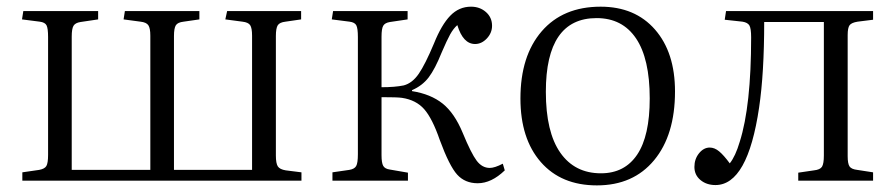

<svg xmlns="http://www.w3.org/2000/svg" viewBox="-20 -541 2679 575"><path d="M46.9 0V-24.9L97.2 -32.2Q113.8 -35.2 118.9 -43.9Q124 -52.7 124 -77.1V-430.2Q124 -456.1 119.4 -465.1Q114.7 -474.1 99.1 -476.1L45.9 -482.9L49.8 -507.8H273.9V-482.9L221.2 -475.1Q205.6 -472.7 200.2 -463.9Q194.8 -455.1 194.8 -431.2V-32.2H430.2V-434.1Q430.2 -456.5 424.3 -465.3Q418.5 -474.1 400.9 -476.1L350.1 -482.9L354 -507.8H577.1V-482.9L529.8 -476.1Q512.2 -474.1 506.6 -465.3Q501 -456.5 501 -433.1V-32.2H734.9V-434.1Q734.9 -457 729.2 -465.6Q723.6 -474.1 706.1 -476.1L654.8 -482.9L660.2 -507.8H881.8V-482.9L835 -476.1Q817.4 -474.1 811.8 -465.3Q806.2 -456.5 806.2 -433.1V-75.2Q806.2 -51.8 812 -42.7Q817.9 -33.7 835.9 -30.8L882.8 -24.9V0Z M1410.6 7.8Q1372.6 7.8 1349.1 -18.1Q1325.7 -43.9 1296.9 -122.1Q1274.9 -186 1250.5 -213.9Q1226.1 -241.7 1183.6 -248Q1170.4 -250 1122.6 -250V-76.2Q1122.6 -53.2 1127.7 -44.2Q1132.8 -35.2 1147.9 -33.2L1201.7 -23.9V0H975.6V-24.9L1025.9 -32.2Q1041.5 -34.7 1046.6 -43.7Q1051.8 -52.7 1051.8 -79.1V-430.2Q1051.8 -456.1 1047.1 -465.1Q1042.5 -474.1 1026.9 -476.1L973.6 -482.9L977.5 -507.8H1200.7V-482.9L1147.9 -475.1Q1132.8 -472.7 1127.7 -463.9Q1122.6 -455.1 1122.6 -431.2V-279.8Q1162.6 -279.8 1189 -285.2Q1214.8 -292 1234.1 -320.1Q1253.4 -348.1 1279.8 -411.1Q1302.2 -466.8 1328.4 -493.9Q1354.5 -521 1390.6 -521Q1417 -521 1435.3 -504.9Q1453.6 -488.8 1453.6 -463.9Q1453.6 -442.4 1438 -425.8Q1422.4 -409.2 1402.8 -409.2Q1366.7 -409.2 1349.6 -465.8Q1337.9 -455.6 1328.1 -438Q1318.4 -420.4 1302.7 -383.8Q1282.7 -334 1263.7 -309.1Q1244.6 -284.2 1213.9 -271V-268.1Q1270 -259.3 1305.7 -230.7Q1341.3 -202.1 1365.7 -143.1Q1391.1 -81.5 1407.5 -59.8Q1423.8 -38.1 1446.8 -38.1Q1461.4 -38.1 1485.8 -50.8L1491.7 -30.8Q1451.7 7.8 1410.6 7.8Z M1767.6 14.2Q1660.6 14.2 1599.6 -55.7Q1538.6 -125.5 1538.6 -246.1Q1538.6 -373.5 1602.3 -447.3Q1666 -521 1778.8 -521Q1881.8 -521 1941.7 -452.4Q2001.5 -383.8 2001.5 -267.1Q2001.5 -136.7 1939 -61.3Q1876.5 14.2 1767.6 14.2ZM1779.8 -22Q1850.6 -22 1888.2 -77.9Q1925.8 -133.8 1925.8 -246.1Q1925.8 -365.2 1884.8 -426Q1843.8 -486.8 1766.6 -486.8Q1614.7 -486.8 1614.7 -266.1Q1614.7 -145.5 1658 -83.7Q1701.2 -22 1779.8 -22Z M2122.6 13.2Q2095.7 13.2 2077.6 -2Q2059.6 -17.1 2059.6 -41Q2059.6 -64.9 2073.5 -82Q2087.4 -99.1 2105.5 -99.1Q2120.1 -99.1 2133.8 -87.6Q2147.5 -76.2 2165.5 -51.8Q2182.6 -73.2 2195.3 -116.2Q2229.5 -223.6 2229.5 -429.2Q2229.5 -455.6 2224.4 -464.6Q2219.2 -473.6 2203.6 -476.1L2150.4 -481.9L2154.3 -507.8H2594.7V-481.9L2548.3 -476.1Q2529.8 -473.1 2524.2 -465.3Q2518.6 -457.5 2518.6 -436V-73.2Q2518.6 -50.8 2524.2 -42.5Q2529.8 -34.2 2547.4 -32.2L2594.7 -24.9V0H2370.6V-23.9L2417.5 -30.8Q2436 -32.7 2441.7 -41.7Q2447.3 -50.8 2447.3 -75.2V-475.1H2268.6Q2268.6 -321.8 2253.4 -219.2Q2219.2 13.2 2122.6 13.2Z"/></svg>

Font: Literata Light
Style: Regular
Weight: 300
Designer: Latin by Veronika Burian and Jose Scaglione. Greek by Irene Vlachou. Cyrillic by Vera Evstafieva.
Foundry: TypeTogether
Version: Version 3.021